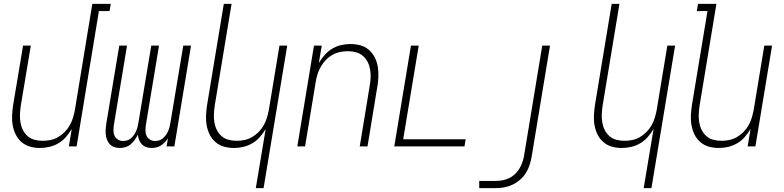

<svg xmlns="http://www.w3.org/2000/svg" viewBox="-20 -755 4040 990"><path d="M186 8Q159 8 134.5 1Q110 -6 91 -22.5Q72 -39 61 -61.5Q50 -84 45.5 -109.5Q41 -135 42.5 -162Q44 -189 48 -215L99 -520H139L87 -209Q84 -188 83 -166.5Q82 -145 85.5 -124Q89 -103 98 -85Q107 -67 122 -53.5Q137 -40 157.5 -34.5Q178 -29 200 -29Q220 -29 240 -33Q260 -37 278.5 -47.5Q297 -58 313 -74Q329 -90 339.5 -108.5Q350 -127 356 -147Q362 -167 366 -187L456 -735H551L545 -698H490L375 0H335L350 -90Q337 -68 320 -48.5Q303 -29 280.5 -16Q258 -3 234 2.5Q210 8 186 8Z M762 8Q747 8 734 3.5Q721 -1 711.5 -11Q702 -21 697 -34Q692 -47 691 -61Q684 -47 675 -34Q666 -21 654 -11Q642 -1 627 3.5Q612 8 597 8Q583 8 569.5 3.5Q556 -1 547 -10.5Q538 -20 532.5 -33Q527 -46 525.5 -60Q524 -74 525 -88.5Q526 -103 528 -117L595 -520H635L567 -110Q565 -96 565 -81.5Q565 -67 571 -54.5Q577 -42 588.5 -35Q600 -28 615 -28Q626 -28 637 -31.5Q648 -35 656.5 -43Q665 -51 671.5 -60.5Q678 -70 682.5 -80.5Q687 -91 689.5 -102Q692 -113 694 -124L760 -520H800L732 -110Q730 -96 730 -81.5Q730 -67 736 -54.5Q742 -42 753.5 -35Q765 -28 780 -28Q791 -28 802 -31.5Q813 -35 821.5 -43Q830 -51 836.5 -60.5Q843 -70 847.5 -80.5Q852 -91 854.5 -102Q857 -113 859 -124L925 -520H965L879 0H839L846 -42Q839 -31 830 -21.5Q821 -12 810 -5Q799 2 786.5 5Q774 8 762 8Z M1299 215 1350 -90Q1337 -68 1320 -48.5Q1303 -29 1280.5 -16Q1258 -3 1234 2.5Q1210 8 1186 8Q1159 8 1134.5 1Q1110 -6 1091 -22.5Q1072 -39 1061 -61.5Q1050 -84 1045.5 -109.5Q1041 -135 1042.5 -162Q1044 -189 1048 -215L1134 -735H1174L1087 -209Q1084 -188 1083 -166.5Q1082 -145 1085.5 -124Q1089 -103 1098 -85Q1107 -67 1122 -53.5Q1137 -40 1157.5 -34.5Q1178 -29 1200 -29Q1220 -29 1240 -33Q1260 -37 1278.5 -47.5Q1297 -58 1313 -74Q1329 -90 1339.5 -108.5Q1350 -127 1356 -147Q1362 -167 1366 -187L1421 -520H1461L1339 215Z M1513 0 1599 -520H1639L1624 -430Q1637 -452 1654 -471.5Q1671 -491 1693 -504Q1715 -517 1739 -522.5Q1763 -528 1787 -528Q1814 -528 1839 -521Q1864 -514 1882.5 -497.5Q1901 -481 1912.5 -458.5Q1924 -436 1928 -410.5Q1932 -385 1931 -358Q1930 -331 1925 -305L1875 0H1835L1886 -311Q1890 -332 1891 -353.5Q1892 -375 1888.5 -396Q1885 -417 1876 -435Q1867 -453 1851.5 -466.5Q1836 -480 1816 -485.5Q1796 -491 1774 -491Q1754 -491 1734 -487Q1714 -483 1695 -472.5Q1676 -462 1660.5 -446Q1645 -430 1634.5 -411.5Q1624 -393 1617.5 -373Q1611 -353 1608 -333L1553 0Z M2013 0 2099 -520H2139L2059 -37H2381L2375 0Z M2451 215V178H2534Q2551 178 2568.5 175Q2586 172 2603 164.5Q2620 157 2634 144Q2648 131 2657.5 115.5Q2667 100 2673 83Q2679 66 2682 49L2776 -520H2816L2721 55Q2717 77 2710 98Q2703 119 2690.5 138.5Q2678 158 2659.5 173.5Q2641 189 2620 198.5Q2599 208 2577.5 211.5Q2556 215 2534 215Z M3299 215 3350 -90Q3337 -68 3320 -48.5Q3303 -29 3280.5 -16Q3258 -3 3234 2.5Q3210 8 3186 8Q3159 8 3134.5 1Q3110 -6 3091 -22.5Q3072 -39 3061 -61.5Q3050 -84 3045.5 -109.5Q3041 -135 3042.5 -162Q3044 -189 3048 -215L3134 -735H3174L3087 -209Q3084 -188 3083 -166.5Q3082 -145 3085.5 -124Q3089 -103 3098 -85Q3107 -67 3122 -53.5Q3137 -40 3157.5 -34.5Q3178 -29 3200 -29Q3220 -29 3240 -33Q3260 -37 3278.5 -47.5Q3297 -58 3313 -74Q3329 -90 3339.5 -108.5Q3350 -127 3356 -147Q3362 -167 3366 -187L3421 -520H3461L3339 215Z M3686 8Q3659 8 3634.5 1Q3610 -6 3591 -22.5Q3572 -39 3561 -61.5Q3550 -84 3545.5 -109.5Q3541 -135 3542.5 -162Q3544 -189 3548 -215L3628 -698H3573L3579 -735H3674L3587 -209Q3584 -188 3583 -166.5Q3582 -145 3585.5 -124Q3589 -103 3598 -85Q3607 -67 3622 -53.5Q3637 -40 3657.5 -34.5Q3678 -29 3700 -29Q3720 -29 3740 -33Q3760 -37 3778.5 -47.5Q3797 -58 3813 -74Q3829 -90 3839.5 -108.5Q3850 -127 3856 -147Q3862 -167 3866 -187L3921 -520H3961L3875 0H3835L3850 -90Q3837 -68 3820 -48.5Q3803 -29 3780.5 -16Q3758 -3 3734 2.5Q3710 8 3686 8Z"/></svg>

Font: Iosevka Extralight
Style: Italic
Weight: 200
Italic angle: -9°
Monospace: yes
Designer: Belleve Invis
Foundry: Belleve Invis
Version: Version 32.5.0; ttfautohint (v1.8.4)